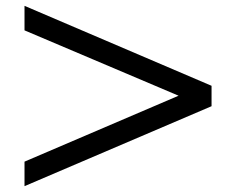

<svg xmlns="http://www.w3.org/2000/svg" viewBox="-20 -698 795 658"><path d="M705 -334 64 -60V-144L592 -370L64 -594V-678L705 -404Z"/></svg>

Font: Shippori Mincho ExtraBold
Style: Regular
Weight: 800
Designer: FONTDASU
Foundry: FONTDASU / Google Inc. / but / Adobe
Version: Version 3.110; ttfautohint (v1.8.3)